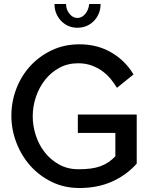

<svg xmlns="http://www.w3.org/2000/svg" viewBox="-20 -937 771 962"><path d="M378 5Q302 5 239.5 -25.5Q177 -56 132 -106.5Q87 -157 62 -222.5Q37 -288 37 -357Q37 -427 61.5 -491.5Q86 -556 131 -605.5Q176 -655 239 -685Q302 -715 378 -715Q468 -715 538 -674Q608 -633 649 -564L566 -497Q554 -517 536.5 -539Q519 -561 495 -579Q471 -597 440 -608.5Q409 -620 372 -620Q319 -620 277 -597Q235 -574 205.5 -536.5Q176 -499 160 -451.5Q144 -404 144 -354Q144 -306 159.5 -258.5Q175 -211 204.5 -173.5Q234 -136 276.5 -112.5Q319 -89 373 -89Q407 -89 434 -92.5Q461 -96 483 -104Q505 -112 523.5 -124.5Q542 -137 558 -154V-271H370V-363H665V-117Q636 -85 603 -62Q570 -39 534 -24Q498 -9 459 -2Q420 5 378 5ZM368 -847Q390 -847 407 -867Q424 -887 427 -917H484Q484 -891 475 -869.5Q466 -848 450.5 -832Q435 -816 414 -807Q393 -798 368 -798Q343 -798 322.5 -807Q302 -816 286.5 -832Q271 -848 262 -869.5Q253 -891 253 -917H311Q311 -889 328 -868Q345 -847 368 -847Z"/></svg>

Font: Rising Sun Medium
Style: Regular
Weight: 500
Designer: Matt McInerney, Pablo Impallari, Rodrigo Fuenzalida (Raleway font), Stephen Hutchings (Greek), Cristiano Sobral (main ch
Foundry: The Rising Sun Project Authors
Version: Version 4.327; ttfautohint (v1.8.4.7-5d5b-dirty)